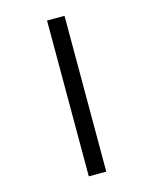

<svg xmlns="http://www.w3.org/2000/svg" viewBox="-132 -787 864 1082"><g transform="rotate(-15 300.0 -245.5)"><path d="M249 209V-700H351V209Z"/></g></svg>

Font: Red Hat Mono SemiBold
Style: Regular
Weight: 600
Monospace: yes
Designer: Pentagram, MCKL
Foundry: Pentagram, MCKL
Version: Version 1.023